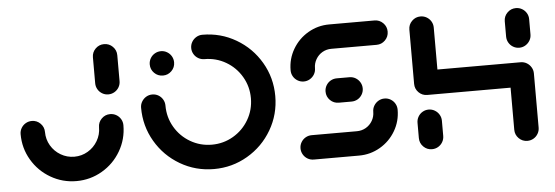

<svg xmlns="http://www.w3.org/2000/svg" viewBox="-41 -632 2161 747"><g transform="rotate(-5 1040.0 -259.0)"><path d="M383.7 -245.2Q396.7 -245.2 407.6 -238.9Q418.5 -232.6 425 -221.7Q431.5 -210.7 431.5 -197.8Q431.5 -143 404.4 -96.9Q377.4 -50.7 331.3 -23.9Q285.2 3 231.1 3Q176.7 3 130.6 -23.9Q84.4 -50.7 57.2 -96.9Q30 -143 30 -197.8Q30 -210.7 36.5 -221.7Q43 -232.6 53.9 -238.9Q64.8 -245.2 77.8 -245.2Q97.4 -245.2 111.3 -231.3Q125.2 -217.4 125.2 -197.8Q125.2 -169.3 139.4 -145Q153.7 -120.7 178 -106.5Q202.2 -92.2 231.1 -92.2Q259.6 -92.2 283.7 -106.5Q307.8 -120.7 322 -145Q336.3 -169.3 336.3 -197.8Q336.3 -217.4 350.2 -231.3Q364.1 -245.2 383.7 -245.2ZM383.7 -322.2Q370.7 -322.2 359.8 -328.7Q348.9 -335.2 342.6 -346.1Q336.3 -357 336.3 -370V-471.1Q336.3 -490.7 350.2 -504.6Q364.1 -518.5 383.7 -518.5Q403.7 -518.5 417.6 -504.6Q431.5 -490.7 431.5 -471.1V-370Q431.5 -357 425.2 -346.1Q418.9 -335.2 407.8 -328.7Q396.7 -322.2 383.7 -322.2Z M554.1 -424.1Q554.1 -437 560.4 -448Q566.7 -458.9 577.8 -465.4Q588.9 -471.9 601.9 -471.9Q614.8 -471.9 625.7 -465.4Q636.7 -458.9 643 -448Q649.3 -437 649.3 -424.1Q649.3 -404.4 635.4 -390.6Q621.5 -376.7 601.9 -376.7Q581.9 -376.7 568 -390.6Q554.1 -404.4 554.1 -424.1ZM720.4 -473.7Q720.4 -486.7 726.9 -497.6Q733.3 -508.5 744.3 -515Q755.2 -521.5 768.1 -521.5Q839.3 -521.5 899.4 -486.3Q959.6 -451.1 994.8 -390.9Q1030 -330.7 1030 -259.3Q1030 -187.8 994.8 -127.6Q959.6 -67.4 899.4 -32.2Q839.3 3 768.1 3Q696.7 3 636.5 -32.2Q576.3 -67.4 541.1 -127.6Q505.9 -187.8 505.9 -259.3Q505.9 -272.2 512.4 -283.1Q518.9 -294.1 529.8 -300.6Q540.7 -307 553.7 -307Q566.7 -307 577.6 -300.6Q588.5 -294.1 594.8 -283.1Q601.1 -272.2 601.1 -259.3Q601.1 -213.7 623.5 -175.4Q645.9 -137 684.3 -114.6Q722.6 -92.2 768.1 -92.2Q813.3 -92.2 851.7 -114.6Q890 -137 912.4 -175.4Q934.8 -213.7 934.8 -259.3Q934.8 -304.8 912.4 -343.1Q890 -381.5 851.7 -403.9Q813.3 -426.3 768.1 -426.3Q755.2 -426.3 744.3 -432.6Q733.3 -438.9 726.9 -449.8Q720.4 -460.7 720.4 -473.7Z M1452.2 -212.6Q1465.2 -212.6 1476.1 -206.1Q1487 -199.6 1493.3 -188.7Q1499.6 -177.8 1499.6 -164.8Q1499.6 -120 1477.4 -82.2Q1455.2 -44.4 1417.2 -22.2Q1379.3 0 1334.4 0H1157.8Q1144.8 0 1133.9 -6.3Q1123 -12.6 1116.5 -23.7Q1110 -34.8 1110 -47.8Q1110 -60.7 1116.5 -71.7Q1123 -82.6 1133.9 -88.9Q1144.8 -95.2 1157.8 -95.2H1334.4Q1353.7 -95.2 1369.6 -104.4Q1385.6 -113.7 1395 -129.8Q1404.4 -145.9 1404.4 -164.8Q1404.4 -177.8 1410.9 -188.7Q1417.4 -199.6 1428.3 -206.1Q1439.3 -212.6 1452.2 -212.6ZM1371.5 -259.3Q1371.5 -246.3 1365 -235.4Q1358.5 -224.4 1347.6 -218.1Q1336.7 -211.9 1323.7 -211.9H1274.1Q1254.1 -211.9 1240.2 -225.7Q1226.3 -239.6 1226.3 -259.3Q1226.3 -272.2 1232.6 -283.1Q1238.9 -294.1 1250 -300.6Q1261.1 -307 1274.1 -307H1323.7Q1336.7 -307 1347.6 -300.6Q1358.5 -294.1 1365 -283.1Q1371.5 -272.2 1371.5 -259.3ZM1145.6 -305.9Q1132.6 -305.9 1121.7 -312.4Q1110.7 -318.9 1104.4 -329.8Q1098.1 -340.7 1098.1 -353.7Q1098.1 -398.5 1120.4 -436.3Q1142.6 -474.1 1180.6 -496.3Q1218.5 -518.5 1263.3 -518.5H1440Q1459.6 -518.5 1473.5 -504.6Q1487.4 -490.7 1487.4 -471.1Q1487.4 -451.1 1473.5 -437.2Q1459.6 -423.3 1440 -423.3H1263.3Q1244.1 -423.3 1228.1 -414.1Q1212.2 -404.8 1202.8 -388.7Q1193.3 -372.6 1193.3 -353.7Q1193.3 -340.7 1186.9 -329.8Q1180.4 -318.9 1169.4 -312.4Q1158.5 -305.9 1145.6 -305.9Z M1619.6 0Q1600 0 1586.1 -13.9Q1572.2 -27.8 1572.2 -47.8V-107Q1572.2 -120 1578.5 -130.9Q1584.8 -141.9 1595.7 -148.3Q1606.7 -154.8 1619.6 -154.8Q1632.6 -154.8 1643.5 -148.3Q1654.4 -141.9 1660.9 -130.9Q1667.4 -120 1667.4 -107V-47.8Q1667.4 -34.8 1660.9 -23.7Q1654.4 -12.6 1643.5 -6.3Q1632.6 0 1619.6 0ZM1619.6 -518.5Q1632.6 -518.5 1643.5 -512.2Q1654.4 -505.9 1660.9 -495Q1667.4 -484.1 1667.4 -471.1V-259.3Q1667.4 -246.3 1660.9 -235.4Q1654.4 -224.4 1643.5 -218.1Q1632.6 -211.9 1619.6 -211.9Q1600 -211.9 1586.1 -225.7Q1572.2 -239.6 1572.2 -259.3V-471.1Q1572.2 -490.7 1586.1 -504.6Q1600 -518.5 1619.6 -518.5ZM1992.2 -211.9H1619.6V-307H1992.2ZM1992.2 -307Q2005.2 -307 2016.1 -300.6Q2027 -294.1 2033.5 -283.1Q2040 -272.2 2040 -259.3V-47.8Q2040 -34.8 2033.5 -23.7Q2027 -12.6 2016.1 -6.3Q2005.2 0 1992.2 0Q1972.6 0 1958.7 -13.9Q1944.8 -27.8 1944.8 -47.8V-259.3Q1944.8 -272.2 1951.1 -283.1Q1957.4 -294.1 1968.3 -300.6Q1979.3 -307 1992.2 -307ZM1992.2 -363.7Q1979.3 -363.7 1968.3 -370.2Q1957.4 -376.7 1951.1 -387.6Q1944.8 -398.5 1944.8 -411.5V-471.1Q1944.8 -490.7 1958.7 -504.6Q1972.6 -518.5 1992.2 -518.5Q2005.2 -518.5 2016.1 -512.2Q2027 -505.9 2033.5 -495Q2040 -484.1 2040 -471.1V-411.5Q2040 -398.5 2033.5 -387.6Q2027 -376.7 2016.1 -370.2Q2005.2 -363.7 1992.2 -363.7Z"/></g></svg>

Font: 26F Galaxy Hebrew Extra Bold
Style: Regular
Weight: 800
Designer: C₂₉H₂₅N₃O₅
Version: Version 1.000